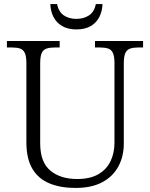

<svg xmlns="http://www.w3.org/2000/svg" viewBox="-20 -916 740 946"><path d="M352 10Q278 10 223.5 -12.5Q169 -35 139.5 -84.5Q110 -134 110 -215V-605Q110 -639 102 -655.5Q94 -672 78.5 -677Q63 -682 40 -682H14V-714H274V-682H248Q225 -682 209 -676.5Q193 -671 185.5 -654.5Q178 -638 178 -603V-210Q178 -117 228 -75.5Q278 -34 360 -34Q424 -34 464.5 -57.5Q505 -81 524.5 -121.5Q544 -162 544 -212V-605Q544 -639 536 -655.5Q528 -672 512.5 -677Q497 -682 474 -682H448V-714H685V-682H660Q637 -682 621 -676.5Q605 -671 597.5 -654.5Q590 -638 590 -603V-210Q590 -145 563 -95.5Q536 -46 483.5 -18Q431 10 352 10ZM356 -771Q315 -771 286.5 -787.5Q258 -804 243.5 -832.5Q229 -861 228 -896H261Q269 -858 294 -840.5Q319 -823 356 -823Q393 -823 419 -840.5Q445 -858 452 -896H485Q484 -861 469.5 -832.5Q455 -804 427 -787.5Q399 -771 356 -771Z"/></svg>

Font: Noto Serif Gujarati Light
Style: Regular
Weight: 300
Version: Version 2.102